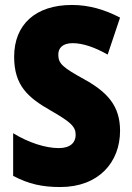

<svg xmlns="http://www.w3.org/2000/svg" viewBox="-20 -744 531 774"><path d="M464 -217C464 -317 413 -372 322 -423C233 -472 215 -487 215 -524C215 -550 232 -570 273 -570C313 -570 361 -554 414 -524L464 -673C403 -705 339 -724 270 -724C123 -724 37 -645 37 -515C37 -398 94 -350 185 -298C267 -251 285 -233 285 -200C285 -169 263 -147 217 -147C163 -147 95 -169 33 -207V-35C96 -2 150 10 223 10C377 10 464 -89 464 -217Z"/></svg>

Font: Noto Sans Thai Looped Condensed Black
Style: Regular
Weight: 900
Width: 3
Designer: Sasikarn Vongin, Ben Mitchell
Foundry: The Fontpad Ltd
Version: Version 1.001